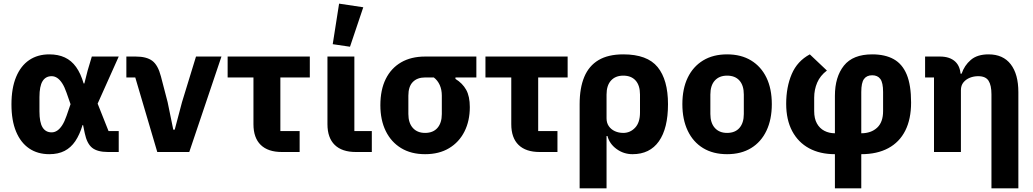

<svg xmlns="http://www.w3.org/2000/svg" viewBox="-20 -836 5684 1056"><path d="M633 -115V0H574Q516 0 487 -23Q458 -46 446 -104L437 -148H434Q418 -95 394 -59.5Q370 -24 335 -6Q300 12 251 12Q187 12 140.5 -19.5Q94 -51 68.5 -112Q43 -173 43 -262Q43 -351 68.5 -412.5Q94 -474 140.5 -505.5Q187 -537 251 -537Q300 -537 336.5 -520Q373 -503 398.5 -467.5Q424 -432 440 -377H444L462 -448L485 -525H633L517 -266L577 -115ZM264 -108Q280 -108 294.5 -117.5Q309 -127 322 -147Q335 -167 346 -199L368 -263L346 -326Q335 -358 322 -378Q309 -398 294.5 -407.5Q280 -417 264 -417Q231 -417 214 -389.5Q197 -362 197 -302V-223Q197 -163 214 -135.5Q231 -108 264 -108Z M1021 0H845L724 -410H675V-525H727Q786 -525 817.5 -501.5Q849 -478 865 -416L902 -274L933 -123H941L981 -274L1058 -525H1198Z M1628 0H1530Q1454 0 1414 -39Q1374 -78 1374 -153V-410H1232V-525H1684V-410H1522V-115H1628Z M2025 -115V0H1937Q1861 0 1821 -39Q1781 -78 1781 -153V-525H1929V-115ZM1978 -796 1905 -579 1810 -593 1845 -816Z M2600 -410H2485V-402Q2524 -378 2544 -342Q2564 -306 2564 -247Q2564 -171 2534.5 -112.5Q2505 -54 2450 -21Q2395 12 2318 12Q2241 12 2186 -21.5Q2131 -55 2101.5 -115.5Q2072 -176 2072 -257Q2072 -342 2101.5 -401.5Q2131 -461 2186 -493Q2241 -525 2318 -525H2600ZM2366 -410H2318Q2275 -410 2250.5 -385Q2226 -360 2226 -310V-209Q2226 -160 2250.5 -132.5Q2275 -105 2318 -105Q2362 -105 2386 -132.5Q2410 -160 2410 -209V-310Q2410 -343 2398.5 -368.5Q2387 -394 2366 -410Z M3046 0H2948Q2872 0 2832 -39Q2792 -78 2792 -153V-410H2650V-525H3102V-410H2940V-115H3046Z M3168 200V-263Q3168 -352 3193.5 -413Q3219 -474 3272 -505.5Q3325 -537 3408 -537Q3540 -537 3597 -467Q3654 -397 3654 -263Q3654 -130 3604 -59Q3554 12 3459 12Q3410 12 3371 -16.5Q3332 -45 3321 -88H3316V200ZM3408 -105Q3446 -105 3473 -133.5Q3500 -162 3500 -217V-316Q3500 -366 3476 -393Q3452 -420 3408 -420Q3365 -420 3340.5 -393Q3316 -366 3316 -316V-185Q3316 -160 3328.5 -142Q3341 -124 3362 -114.5Q3383 -105 3408 -105Z M3979 12Q3902 12 3847 -21.5Q3792 -55 3762.5 -117Q3733 -179 3733 -263Q3733 -348 3762.5 -409Q3792 -470 3847 -503.5Q3902 -537 3979 -537Q4056 -537 4111 -503.5Q4166 -470 4195.5 -409Q4225 -348 4225 -263Q4225 -179 4195.5 -117Q4166 -55 4111 -21.5Q4056 12 3979 12ZM3979 -105Q4023 -105 4047 -132.5Q4071 -160 4071 -209V-316Q4071 -366 4047 -393Q4023 -420 3979 -420Q3936 -420 3911.5 -393Q3887 -366 3887 -316V-209Q3887 -160 3911.5 -132.5Q3936 -105 3979 -105Z M4572 200V12Q4490 12 4430 -20.5Q4370 -53 4337 -115Q4304 -177 4304 -265Q4304 -357 4334.5 -428.5Q4365 -500 4434 -537L4528 -448Q4491 -420 4474.5 -381.5Q4458 -343 4458 -299V-225Q4458 -184 4473 -157Q4488 -130 4514 -116.5Q4540 -103 4572 -103V-309Q4572 -413 4621.5 -475Q4671 -537 4777 -537Q4848 -537 4895.5 -510.5Q4943 -484 4967 -426Q4991 -368 4991 -272Q4991 -181 4959 -117.5Q4927 -54 4865.5 -21Q4804 12 4717 12V200ZM4717 -330V-103Q4771 -103 4804 -133.5Q4837 -164 4837 -225V-330Q4837 -381 4822 -401.5Q4807 -422 4777 -422Q4747 -422 4732 -401.5Q4717 -381 4717 -330Z M5265 0H5117V-410H5068V-525H5150Q5204 -525 5234 -497Q5264 -469 5264 -413V-406L5227 -431H5269Q5284 -476 5319.5 -506.5Q5355 -537 5417 -537Q5497 -537 5539 -482.5Q5581 -428 5581 -329V200H5433V-317Q5433 -367 5417 -392Q5401 -417 5360 -417Q5336 -417 5314.5 -408.5Q5293 -400 5279 -383Q5265 -366 5265 -340Z"/></svg>

Font: IBM Plex Sans
Style: Bold
Weight: 700
Designer: Mike Abbink, Paul van der Laan, Pieter van Rosmalen
Foundry: Bold Monday
Version: Version 3.201